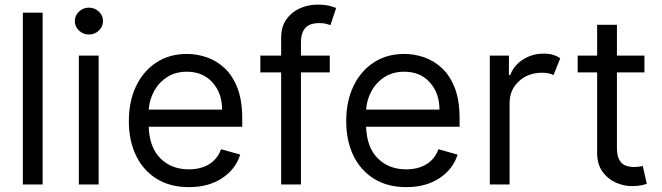

<svg xmlns="http://www.w3.org/2000/svg" viewBox="-20 -781 2804 813"><path d="M160.5 -727.3V0H76.7V-727.3Z M313.9 0V-545.5H397.7V0ZM356.5 -634.9Q332 -634.9 314.5 -651.6Q296.9 -668.3 296.9 -691.8Q296.9 -715.2 314.5 -731.9Q332 -748.6 356.5 -748.6Q381 -748.6 398.6 -731.9Q416.2 -715.2 416.2 -691.8Q416.2 -668.3 398.6 -651.6Q381 -634.9 356.5 -634.9Z M779.8 11.4Q701 11.4 644 -23.6Q587 -58.6 556.3 -121.6Q525.6 -184.7 525.6 -268.5Q525.6 -352.3 556.3 -416.4Q587 -480.5 642.2 -516.5Q697.4 -552.6 771.3 -552.6Q813.9 -552.6 855.5 -538.4Q897 -524.1 931.1 -492.4Q965.2 -460.6 985.4 -408.4Q1005.7 -356.2 1005.7 -279.8V-244.3H609.7Q612.6 -157 659.3 -110.4Q706 -63.9 779.8 -63.9Q829.2 -63.9 864.7 -85.2Q900.2 -106.5 916.2 -149.1L997.2 -126.4Q978 -64.6 920.5 -26.6Q862.9 11.4 779.8 11.4ZM609.7 -316.8H920.5Q920.5 -386 880 -431.6Q839.5 -477.3 771.3 -477.3Q723.4 -477.3 688.2 -454.9Q653.1 -432.5 632.8 -395.8Q612.6 -359 609.7 -316.8Z M1376.4 -545.5V-474.4H1254.3V0H1170.5V-474.4H1082.4V-545.5H1170.5V-620.7Q1170.5 -667.6 1192.5 -698.9Q1214.5 -730.1 1249.6 -745.7Q1284.8 -761.4 1323.9 -761.4Q1354.8 -761.4 1374.3 -756.4Q1393.8 -751.4 1403.4 -747.2L1379.3 -674.7Q1372.9 -676.8 1361.7 -680Q1350.5 -683.2 1332.4 -683.2Q1290.8 -683.2 1272.5 -662.3Q1254.3 -641.3 1254.3 -600.9V-545.5Z M1700.3 11.4Q1621.4 11.4 1564.5 -23.6Q1507.5 -58.6 1476.7 -121.6Q1446 -184.7 1446 -268.5Q1446 -352.3 1476.7 -416.4Q1507.5 -480.5 1562.7 -516.5Q1617.9 -552.6 1691.8 -552.6Q1734.4 -552.6 1775.9 -538.4Q1817.5 -524.1 1851.6 -492.4Q1885.7 -460.6 1905.9 -408.4Q1926.1 -356.2 1926.1 -279.8V-244.3H1530.2Q1533 -157 1579.7 -110.4Q1626.4 -63.9 1700.3 -63.9Q1749.6 -63.9 1785.2 -85.2Q1820.7 -106.5 1836.6 -149.1L1917.6 -126.4Q1898.4 -64.6 1840.9 -26.6Q1783.4 11.4 1700.3 11.4ZM1530.2 -316.8H1840.9Q1840.9 -386 1800.4 -431.6Q1759.9 -477.3 1691.8 -477.3Q1643.8 -477.3 1608.7 -454.9Q1573.5 -432.5 1553.3 -395.8Q1533 -359 1530.2 -316.8Z M2054 0V-545.5H2134.9V-463.1H2140.6Q2155.2 -503.6 2194.2 -528.8Q2233.3 -554 2282.7 -554Q2305.4 -554 2322.4 -548.7Q2339.5 -543.3 2352.3 -534.1L2323.9 -463.1Q2315 -467.7 2303.1 -470.3Q2291.2 -473 2275.6 -473Q2215.9 -473 2176.8 -436.6Q2137.8 -400.2 2137.8 -345.2V0Z M2708.8 -545.5V-474.4H2592.3V-156.2Q2592.3 -120.7 2602.8 -103.2Q2613.3 -85.6 2629.8 -79.7Q2646.3 -73.9 2664.8 -73.9Q2678.6 -73.9 2687.5 -75.5Q2696.4 -77.1 2701.7 -78.1L2718.8 -2.8Q2710.2 0.4 2695 3.7Q2679.7 7.1 2656.2 7.1Q2620.7 7.1 2586.8 -8.2Q2552.9 -23.4 2530.7 -54.7Q2508.5 -85.9 2508.5 -133.5V-474.4H2426.1V-545.5H2508.5V-676.1H2592.3V-545.5Z"/></svg>

Font: Inter UI
Style: Regular
Weight: 400
Designer: Rasmus Andersson
Foundry: rsms
Version: 3.2;8d6f07862